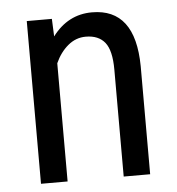

<svg xmlns="http://www.w3.org/2000/svg" viewBox="-44 -580 572 621"><g transform="rotate(-5 242.0 -269.0)"><path d="M146 -528.3 148.4 -471.2Q198.7 -538.1 276.9 -538.1Q417 -538.1 418.9 -351.1V0H333V-347.2Q333 -409.2 312.3 -435.3Q291.5 -461.4 250 -461.4Q217.8 -461.4 192.1 -439.9Q166.5 -418.5 150.9 -383.8V0H64.5V-528.3Z"/></g></svg>

Font: TypoPRO Roboto
Style: Regular
Weight: 400
Designer: Google
Version: Version 2.136; 2016